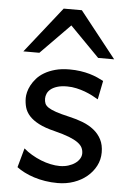

<svg xmlns="http://www.w3.org/2000/svg" viewBox="-55 -822 582 874"><g transform="rotate(5 235.5 -384.5)"><path d="M390.6 -383.3Q378.4 -390.6 362.8 -398.7Q347.2 -406.7 328.9 -413.6Q310.5 -420.4 289.8 -425Q269 -429.7 246.6 -429.7Q219.7 -429.7 201.4 -423.8Q183.1 -418 172.1 -408.9Q161.1 -399.9 156.2 -388.4Q151.4 -377 151.4 -366.2Q151.4 -353.5 155.3 -343.8Q159.2 -334 171.6 -325.7Q184.1 -317.4 207 -309.6Q230 -301.8 268.6 -293Q301.8 -285.6 331.1 -274.2Q360.4 -262.7 382.3 -245.1Q404.3 -227.5 417 -202.9Q429.7 -178.2 429.7 -144Q429.7 -110.8 415 -82.5Q400.4 -54.2 375 -33Q349.6 -11.7 315.4 0.2Q281.2 12.2 241.7 12.2Q211.9 12.2 184.3 7.8Q156.7 3.4 132.6 -4.4Q108.4 -12.2 88.4 -22.5Q68.4 -32.7 53.7 -43.9L78.1 -131.8Q94.7 -117.2 115.5 -105Q136.2 -92.8 158.2 -84Q180.2 -75.2 202.4 -70.6Q224.6 -65.9 244.1 -65.9Q265.6 -65.9 283.4 -71.5Q301.3 -77.1 314.2 -86.2Q327.1 -95.2 334.5 -107.2Q341.8 -119.1 341.8 -131.8Q341.8 -145.5 336.2 -157.5Q330.6 -169.4 315.7 -180.4Q300.8 -191.4 274.7 -201.7Q248.5 -211.9 207.5 -222.2Q163.1 -232.9 135 -247.6Q106.9 -262.2 91.1 -279.8Q75.2 -297.4 69.3 -317.9Q63.5 -338.4 63.5 -361.3Q63.5 -372.6 67.1 -387.7Q70.8 -402.8 79.3 -419.2Q87.9 -435.5 101.8 -451.4Q115.7 -467.3 136.7 -479.7Q157.7 -492.2 186 -500Q214.4 -507.8 251.5 -507.8Q277.8 -507.8 301 -504.4Q324.2 -501 343.5 -495.4Q362.8 -489.7 378.9 -482.7Q395 -475.6 407.7 -468.8ZM34.2 -571.3 200.2 -781.2H283.2L449.2 -571.3H376L241.7 -708L107.4 -571.3Z"/></g></svg>

Font: Andika
Style: Regular
Weight: 400
Designer: Victor Gaultney, Annie Olsen, Julie Remington, Don Collingsworth, Eric Hays
Foundry: SIL International
Version: Version 1.001